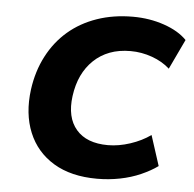

<svg xmlns="http://www.w3.org/2000/svg" viewBox="-43 -555 615 608"><g transform="rotate(5 264.0 -250.5)"><path d="M287 10Q204 10 148.5 -23.5Q93 -57 68.5 -116.5Q44 -176 54 -253Q62 -312 87 -360Q112 -408 151 -441.5Q190 -475 242 -493Q294 -511 356 -511Q409 -511 455.5 -495Q502 -479 528 -452L483 -357Q460 -378 426.5 -390Q393 -402 358 -402Q321 -402 292 -391Q263 -380 241 -359Q219 -338 205.5 -309.5Q192 -281 187 -244Q178 -176 211 -137.5Q244 -99 312 -99Q346 -99 382.5 -111Q419 -123 447 -143L478 -47Q456 -31 425.5 -17.5Q395 -4 359.5 3Q324 10 287 10Z"/></g></svg>

Font: Nunito Sans 7pt
Style: Bold Italic
Weight: 700
Italic angle: -9°
Version: Version 3.101;gftools[0.9.27]